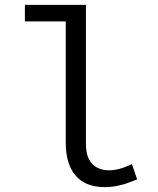

<svg xmlns="http://www.w3.org/2000/svg" viewBox="-20 -747 640 780"><path d="M405.8 13.2Q328.1 13.2 287.6 -33Q247.1 -79.1 247.1 -168.9V-660.2H81.1V-727.1H329.1V-163.1Q329.1 -108.4 354 -81.8Q378.9 -55.2 423.8 -55.2Q463.4 -55.2 516.1 -80.1L537.1 -18.1Q506.8 -6.3 493.7 -1.7Q480.5 2.9 455.6 8.1Q430.7 13.2 405.8 13.2Z"/></svg>

Font: Office Code Pro D
Style: Regular
Weight: 400
Designer: Nathan Rutzky & Paul D. Hunt
Foundry: Adobe Systems Incorporated
Version: Version 1.004;PS 001.004;hotconv 1.0.70;makeotf.lib2.5.58329